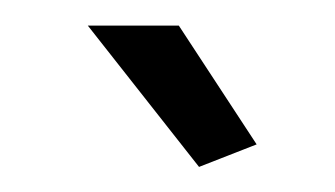

<svg xmlns="http://www.w3.org/2000/svg" viewBox="-20 -750 262 150"><path d="M48.6 -730H119.7L180.5 -637.2L135.5 -619.6Z"/></svg>

Font: Raleway Thin
Style: Regular
Weight: 100
Designer: Matt McInerney, Pablo Impallari, Rodrigo Fuenzalida
Foundry: Matt McInerney, Pablo Impallari, Rodrigo Fuenzalida
Version: Version 4.026